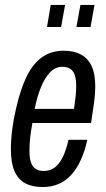

<svg xmlns="http://www.w3.org/2000/svg" viewBox="-20 -744 427 776"><path d="M153 12Q110 12 81.5 -3.5Q53 -19 38.5 -52.5Q24 -86 24 -140Q24 -180 29.5 -222Q35 -264 45 -306Q63 -385 88.5 -436.5Q114 -488 151 -513.5Q188 -539 237 -539Q279 -539 307.5 -523.5Q336 -508 350.5 -476.5Q365 -445 365 -394Q365 -366 360.5 -331.5Q356 -297 348 -247H111Q105 -216 102 -188Q99 -160 99 -136Q99 -107 105 -88.5Q111 -70 124 -61.5Q137 -53 157 -53Q176 -53 191.5 -61Q207 -69 219 -85Q231 -101 240.5 -124.5Q250 -148 257 -179H333Q323 -134 307 -98.5Q291 -63 269 -38.5Q247 -14 218 -1Q189 12 153 12ZM120 -304H279Q283 -330 285.5 -352.5Q288 -375 288 -394Q288 -422 282.5 -439.5Q277 -457 264.5 -465.5Q252 -474 232 -474Q204 -474 182.5 -452Q161 -430 145.5 -391.5Q130 -353 120 -304ZM170 -635 185 -724H243L227 -635ZM289 -635 305 -724H362L346 -635Z"/></svg>

Font: Archivo ExtraCondensed
Style: Italic
Weight: 400
Width: 2
Italic angle: -10°
Designer: Hector Gatti
Foundry: Omnibus-Type
Version: Version 2.001